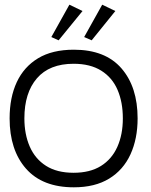

<svg xmlns="http://www.w3.org/2000/svg" viewBox="-20 -785 644 819"><path d="M295 14Q161 14 91 -65.5Q21 -145 21 -280Q21 -369 51.5 -434.5Q82 -500 142.5 -536.5Q203 -573 295 -573Q429 -573 498 -493.5Q567 -414 567 -280Q567 -193 536.5 -126.5Q506 -60 445.5 -23Q385 14 295 14ZM294 -48Q364 -48 410.5 -77Q457 -106 480.5 -158.5Q504 -211 504 -280Q504 -349 481.5 -401.5Q459 -454 412 -483.5Q365 -513 294 -513Q191 -513 137.5 -451Q84 -389 84 -280Q84 -212 107 -159.5Q130 -107 176.5 -77.5Q223 -48 294 -48ZM199 -627 276 -765 332 -738 230 -613ZM339 -627 416 -765 472 -738 371 -613Z"/></svg>

Font: Darker Grotesque Medium
Style: Regular
Weight: 500
Designer: Gabriel Lam
Foundry: TypeRant
Version: Version 1.000;gftools[0.9.28]